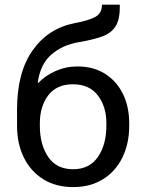

<svg xmlns="http://www.w3.org/2000/svg" viewBox="-20 -778 609 809"><path d="M288.1 10.3Q215.3 10.3 162.4 -22.7Q109.4 -55.7 80.6 -114Q51.8 -172.4 51.8 -248V-316.4Q51.8 -472.7 117.2 -565.4Q182.6 -658.2 293 -680.2Q354.5 -691.4 382.1 -707Q409.7 -722.7 409.7 -758.3H483.9L484.9 -755.4Q485.8 -698.2 467.8 -668.5Q449.7 -638.7 410.9 -624.5Q372.1 -610.4 311 -600.1Q244.1 -588.9 197 -548.6Q149.9 -508.3 139.2 -430.7L141.1 -428.2Q169.9 -459 213.6 -478.5Q257.3 -498 306.6 -498Q373.5 -498 422.4 -467.3Q471.2 -436.5 497.8 -382.6Q524.4 -328.6 524.4 -258.8V-248Q524.4 -172.4 495.6 -114Q466.8 -55.7 413.8 -22.7Q360.8 10.3 288.1 10.3ZM288.1 -64.9Q356.9 -64.9 392.6 -116.7Q428.2 -168.5 428.2 -248V-258.8Q428.2 -329.1 392.3 -376Q356.4 -422.9 287.1 -422.9Q218.3 -422.9 183.1 -376Q147.9 -329.1 147.9 -258.8V-248Q147.9 -168.5 183.1 -116.7Q218.3 -64.9 288.1 -64.9Z"/></svg>

Font: Roboto Slab
Style: Regular
Weight: 400
Designer: Google
Version: Version 2.000; ttfautohint (v1.8.1.43-b0c9)